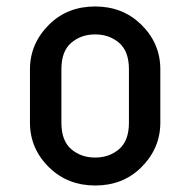

<svg xmlns="http://www.w3.org/2000/svg" viewBox="-20 -567 592 597"><path d="M73.2 -185.5V-351.6Q73.2 -432.1 133.8 -491.7Q190.4 -546.9 275.9 -546.9Q360.4 -546.9 418 -491.7Q478.5 -433.1 478.5 -351.6V-185.5Q478.5 -105 418 -45.4Q361.3 9.8 275.9 9.8Q191.4 9.8 133.8 -45.4Q73.2 -104 73.2 -185.5ZM170.9 -185.5Q170.9 -129.4 201.4 -103.3Q231.9 -77.1 275.9 -77.1Q319.8 -77.1 350.3 -103.3Q380.9 -129.4 380.9 -185.5V-351.6Q380.9 -407.7 350.3 -433.8Q319.8 -460 275.9 -460Q231.9 -460 201.4 -433.8Q170.9 -407.7 170.9 -351.6Z"/></svg>

Font: Nova Round
Style: Book
Weight: 400
Version: Version 2.000